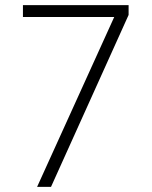

<svg xmlns="http://www.w3.org/2000/svg" viewBox="-20 -725 589 745"><path d="M124 0 440 -696 446 -659H69V-705H479V-667L178 0Z"/></svg>

Font: Nunito Sans 7pt SemiCondensed ExtraLight
Style: Regular
Weight: 250
Width: 4
Designer: Vernon Adams
Foundry: Vernon Adams
Version: Version 3.101;gftools[0.9.27]